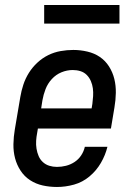

<svg xmlns="http://www.w3.org/2000/svg" viewBox="-20 -737 540 765"><path d="M207 8Q178 8 150.5 2Q123 -4 100 -19Q77 -34 62 -57Q47 -80 40 -106.5Q33 -133 33.5 -162.5Q34 -192 39 -221L61 -351Q65 -375 73 -399.5Q81 -424 95 -446.5Q109 -469 129 -487.5Q149 -506 172.5 -517.5Q196 -529 221.5 -533.5Q247 -538 272 -538Q300 -538 328 -531.5Q356 -525 378 -510Q400 -495 414.5 -472Q429 -449 435.5 -422.5Q442 -396 441.5 -367Q441 -338 436 -309L422 -225H131L128 -207Q125 -192 124 -176Q123 -160 125.5 -144.5Q128 -129 134 -115Q140 -101 151 -91Q162 -81 176.5 -76.5Q191 -72 207 -72Q225 -72 243 -76.5Q261 -81 277 -91.5Q293 -102 303.5 -118Q314 -134 318 -152H408Q400 -119 382 -88Q364 -57 336.5 -34Q309 -11 275 -1.5Q241 8 207 8ZM144 -305H345L348 -323Q350 -338 351 -354Q352 -370 350 -385Q348 -400 342 -414Q336 -428 325.5 -438.5Q315 -449 300.5 -453.5Q286 -458 270 -458Q270 -458 270 -458Q270 -458 270 -458Q247 -458 225 -449Q203 -440 186.5 -422Q170 -404 161.5 -382Q153 -360 149 -337ZM156 -643V-717H456V-643Z"/></svg>

Font: Iosevka Curly Slab MdObl
Style: Regular
Weight: 500
Italic angle: -9°
Monospace: yes
Designer: Belleve Invis
Foundry: Belleve Invis
Version: Version 11.0.0; ttfautohint (v1.8.3)